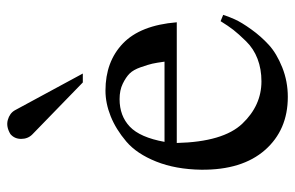

<svg xmlns="http://www.w3.org/2000/svg" viewBox="-159 -624 795 517"><g transform="rotate(-90 238.5 -365.5)"><path d="M457 -162Q453 -149 445 -131Q437 -113 418 -86.5Q399 -60 376 -39Q353 -18 315.5 -3Q278 12 236 12Q147 12 93 -49.5Q39 -111 40 -221Q41 -290 62 -342.5Q83 -395 116 -423Q149 -451 184 -465Q219 -479 253 -479Q331 -479 380 -432Q429 -385 437 -287H112Q115 -162 164 -110.5Q213 -59 278 -59Q311 -59 338.5 -69.5Q366 -80 386 -100.5Q406 -121 416.5 -134.5Q427 -148 440 -169ZM331 -320Q328 -342 325.5 -353Q323 -364 316 -384Q309 -404 299 -414Q289 -424 271.5 -432.5Q254 -441 230 -441Q185 -441 156 -413.5Q127 -386 115 -320ZM299 -540H275L135 -676Q123 -688 123 -706Q123 -724 136 -735Q156 -747 174 -742Q192 -737 200 -723Z"/></g></svg>

Font: GFS Artemisia
Style: Regular
Weight: 400
Designer: Takis Katsoulidis and George D. Matthiopoulos
Foundry: Takis Katsoulidis and George D. Matthiopoulos
Version: Version 1.0